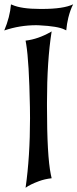

<svg xmlns="http://www.w3.org/2000/svg" viewBox="-44 -886 365 906"><path d="M76.7 0Q97.7 -146.5 97.7 -328.1Q97.7 -355 97.2 -380.9Q93.3 -594.7 79.6 -677.7L76.7 -694.3Q136.2 -701.2 196.3 -735.8L199.7 -737.8Q177.7 -599.1 177.7 -401.9Q177.7 -393.6 177.7 -384.8Q177.7 -150.4 195.8 -62.5L199.7 -44.9Q166.5 -41 140.1 -31.2Q97.7 -15.6 76.7 0ZM301.3 -865.7Q288.1 -841.3 278.3 -802.2Q271.5 -774.4 268.6 -742.7L260.3 -746.6Q229.5 -762.2 141.1 -766.6L127.4 -767.1Q48.8 -767.1 -23.9 -742.2Q2.9 -805.7 7.8 -865.2L13.2 -863.3Q56.6 -843.8 145.5 -843.8H154.8Q255.4 -843.8 301.3 -865.7Z"/></svg>

Font: MedievalSharp
Style: Regular
Weight: 500
Version: Version 1.0